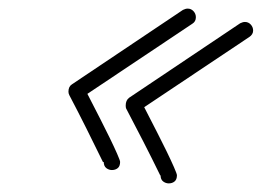

<svg xmlns="http://www.w3.org/2000/svg" viewBox="-20 -383 608 446"><path d="M240 12Q233 12 227 7.5Q221 3 221 -7Q221 -7 220.5 -6.5Q220 -6 219 -7Q200 -46 180.5 -85Q161 -124 141 -162Q139 -166 139 -170Q139 -182 147 -187L405 -360Q411 -363 416 -363Q424 -363 429.5 -357Q435 -351 435 -343Q435 -333 427 -328L183 -165Q185 -161 193.5 -144.5Q202 -128 213 -106.5Q224 -85 234.5 -63.5Q245 -42 252 -26Q259 -10 259 -7Q259 3 253.5 7.5Q248 12 240 12ZM372 43Q365 43 359 38.5Q353 34 353 24Q353 24 352.5 24.5Q352 25 352 24Q333 -15 313 -54Q293 -93 273 -131Q272 -133 272 -138Q272 -150 280 -156L538 -329Q544 -332 549 -332Q557 -332 562.5 -326Q568 -320 568 -312Q568 -303 559 -297L315 -134Q317 -130 325.5 -113.5Q334 -97 345 -75.5Q356 -54 366.5 -32.5Q377 -11 384 5Q391 21 391 24Q391 34 385.5 38.5Q380 43 372 43Z"/></svg>

Font: Meow Script
Style: Regular
Weight: 400
Designer: Robert E. Leuschke
Foundry: Robert E. Leuschke
Version: Version 1.010; ttfautohint (v1.8.3)